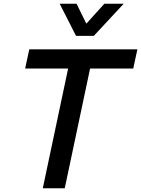

<svg xmlns="http://www.w3.org/2000/svg" viewBox="-20 -1003 752 1023"><path d="M385 -812 298 -983H388L440 -877L536 -983H639L480 -812ZM208 0 343 -638H114L136 -740H712L690 -638H460L325 0Z"/></svg>

Font: Be Vietnam Pro Medium
Style: Italic
Weight: 500
Italic angle: -12°
Designer: Lam Bao, Tony Le, Vietanh Nguyen
Foundry: Yellow Type Foundry
Version: Version 1.002; ttfautohint (v1.8.3)